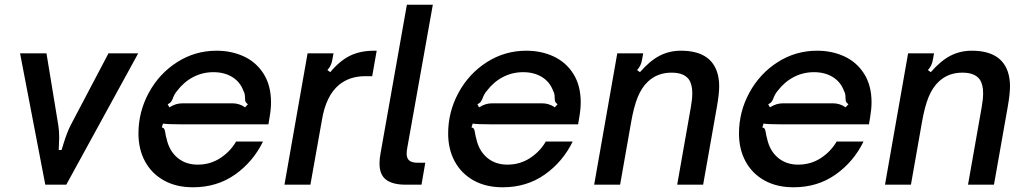

<svg xmlns="http://www.w3.org/2000/svg" viewBox="-20 -783 4347 814"><path d="M172 0 65 -557H177L227 -253Q231 -228 231 -201Q231 -185 229 -147H241L249 -173Q264 -222 280 -253L440 -557H566L261 0Z M567 -217Q567 -309 611 -390Q655 -471 731 -519.5Q807 -568 898 -568Q962 -568 1014.5 -543.5Q1067 -519 1098 -469.5Q1129 -420 1129 -349Q1129 -321 1123 -286L1118 -256H742Q692 -256 671 -259L666 -243Q674 -241 676.5 -236Q679 -231 681 -219Q683 -205 686 -196Q697 -144 732 -114.5Q767 -85 818 -85Q871 -85 913.5 -112.5Q956 -140 981 -183H1095Q1053 -97 976.5 -43Q900 11 798 11Q727 11 675 -18Q623 -47 595 -98.5Q567 -150 567 -217ZM698 -328Q713 -337 726 -341Q739 -345 754 -345H965Q995 -345 1019 -328L1031 -341Q1023 -347 1021 -351.5Q1019 -356 1019 -363Q1019 -372 1018 -380.5Q1017 -389 1012 -398Q998 -436 964.5 -456.5Q931 -477 885 -477Q839 -477 799.5 -456.5Q760 -436 731 -398Q719 -384 712 -364Q708 -355 704.5 -350.5Q701 -346 691 -341Z M1186 0 1284 -557H1394L1389 -530Q1385 -504 1368 -486L1380 -477Q1421 -526 1464.5 -547Q1508 -568 1566 -568H1577L1558 -460H1528Q1462 -460 1417 -423Q1362 -377 1345 -275L1296 0Z M1700 0Q1645 0 1617 -21Q1589 -42 1589 -90Q1589 -111 1593 -131L1705 -763H1815L1707 -158Q1704 -143 1704 -132Q1704 -112 1715 -102.5Q1726 -93 1752 -93H1783L1767 0Z M1880 -217Q1880 -309 1924 -390Q1968 -471 2044 -519.5Q2120 -568 2211 -568Q2275 -568 2327.5 -543.5Q2380 -519 2411 -469.5Q2442 -420 2442 -349Q2442 -321 2436 -286L2431 -256H2055Q2005 -256 1984 -259L1979 -243Q1987 -241 1989.5 -236Q1992 -231 1994 -219Q1996 -205 1999 -196Q2010 -144 2045 -114.5Q2080 -85 2131 -85Q2184 -85 2226.5 -112.5Q2269 -140 2294 -183H2408Q2366 -97 2289.5 -43Q2213 11 2111 11Q2040 11 1988 -18Q1936 -47 1908 -98.5Q1880 -150 1880 -217ZM2011 -328Q2026 -337 2039 -341Q2052 -345 2067 -345H2278Q2308 -345 2332 -328L2344 -341Q2336 -347 2334 -351.5Q2332 -356 2332 -363Q2332 -372 2331 -380.5Q2330 -389 2325 -398Q2311 -436 2277.5 -456.5Q2244 -477 2198 -477Q2152 -477 2112.5 -456.5Q2073 -436 2044 -398Q2032 -384 2025 -364Q2021 -355 2017.5 -350.5Q2014 -346 2004 -341Z M2499 0 2597 -557H2707L2702 -530Q2698 -504 2681 -486L2693 -477Q2736 -526 2777 -547Q2818 -568 2867 -568Q2990 -568 3020 -478Q3029 -451 3029 -417Q3029 -384 3019 -328L2961 0H2851L2909 -329Q2915 -362 2915 -388Q2915 -426 2900 -447Q2879 -475 2827 -475Q2767 -475 2727 -437Q2701 -413 2684 -372Q2667 -331 2655 -261L2609 0Z M3113 -217Q3113 -309 3157 -390Q3201 -471 3277 -519.5Q3353 -568 3444 -568Q3508 -568 3560.5 -543.5Q3613 -519 3644 -469.5Q3675 -420 3675 -349Q3675 -321 3669 -286L3664 -256H3288Q3238 -256 3217 -259L3212 -243Q3220 -241 3222.5 -236Q3225 -231 3227 -219Q3229 -205 3232 -196Q3243 -144 3278 -114.5Q3313 -85 3364 -85Q3417 -85 3459.5 -112.5Q3502 -140 3527 -183H3641Q3599 -97 3522.5 -43Q3446 11 3344 11Q3273 11 3221 -18Q3169 -47 3141 -98.5Q3113 -150 3113 -217ZM3244 -328Q3259 -337 3272 -341Q3285 -345 3300 -345H3511Q3541 -345 3565 -328L3577 -341Q3569 -347 3567 -351.5Q3565 -356 3565 -363Q3565 -372 3564 -380.5Q3563 -389 3558 -398Q3544 -436 3510.5 -456.5Q3477 -477 3431 -477Q3385 -477 3345.5 -456.5Q3306 -436 3277 -398Q3265 -384 3258 -364Q3254 -355 3250.5 -350.5Q3247 -346 3237 -341Z M3732 0 3830 -557H3940L3935 -530Q3931 -504 3914 -486L3926 -477Q3969 -526 4010 -547Q4051 -568 4100 -568Q4223 -568 4253 -478Q4262 -451 4262 -417Q4262 -384 4252 -328L4194 0H4084L4142 -329Q4148 -362 4148 -388Q4148 -426 4133 -447Q4112 -475 4060 -475Q4000 -475 3960 -437Q3934 -413 3917 -372Q3900 -331 3888 -261L3842 0Z"/></svg>

Font: Open Sauce Sans Medium Italic
Style: Regular
Weight: 500
Italic angle: -10°
Designer: Alfredo Marco Pradil
Foundry: Creative Sauce Fz LLC
Version: Version 1.477